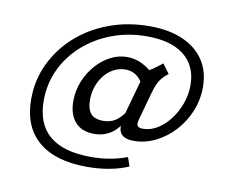

<svg xmlns="http://www.w3.org/2000/svg" viewBox="-75 -634 1032 859"><g transform="rotate(10 441.5 -204.5)"><path d="M370.2 129.8Q225.8 129.8 149.2 64.1Q72.6 -1.6 72.6 -125.8Q72.6 -212.9 108.5 -287.9Q144.4 -362.9 207.7 -419.4Q271 -475.8 356 -507.3Q441.1 -538.7 538.7 -538.7Q626.6 -538.7 689.5 -511.3Q752.4 -483.9 786.3 -433.1Q820.2 -382.3 820.2 -310.5Q820.2 -254 798.8 -201.6Q777.4 -149.2 740.3 -108.9Q703.2 -68.5 655.6 -44.8Q608.1 -21 556.5 -21Q525 -21 508.1 -32.3Q491.1 -43.5 488.7 -68.5Q486.3 -93.5 497.6 -133.9L553.2 -333.9Q570.2 -343.5 588.3 -356Q606.5 -368.5 627.4 -385.5L658.9 -342.7Q642.7 -330.6 631.9 -318.1Q621 -305.6 612.9 -287.9Q604.8 -270.2 596.8 -241.1L562.9 -118.5Q557.3 -98.4 562.9 -89.9Q568.5 -81.5 587.1 -81.5Q621 -81.5 652.4 -100.4Q683.9 -119.4 708.9 -152Q733.9 -184.7 748.8 -225.4Q763.7 -266.1 763.7 -308.9Q763.7 -367.7 737.1 -408.5Q710.5 -449.2 659.7 -470.6Q608.9 -491.9 535.5 -491.9Q450 -491.9 376.2 -464.1Q302.4 -436.3 246.8 -386.7Q191.1 -337.1 160.1 -271.4Q129 -205.6 129 -129Q129 -23.4 191.9 29.8Q254.8 83.1 379.8 83.1Q425 83.1 464.9 76.2Q504.8 69.4 544.4 54.8L558.1 95.2Q520.2 112.1 471.8 121Q423.4 129.8 370.2 129.8ZM375.8 -21Q319.4 -21 289.1 -56Q258.9 -91.1 259.7 -153.2Q260.5 -199.2 277.4 -240.7Q294.4 -282.3 323 -314.9Q351.6 -347.6 387.9 -366.5Q424.2 -385.5 463.7 -385.5Q500 -385.5 533.9 -368.5Q567.7 -351.6 599.2 -317.7L546.8 -276.6Q533.1 -302.4 512.9 -315.7Q492.7 -329 466.1 -329Q438.7 -329 414.1 -316.5Q389.5 -304 371.4 -281.9Q353.2 -259.7 342.7 -230.6Q332.3 -201.6 332.3 -168.5Q332.3 -125.8 350 -105.6Q367.7 -85.5 405.6 -85.5Q437.9 -85.5 460.9 -100Q483.9 -114.5 505.6 -146.8L502.4 -102.4Q483.9 -62.9 451.2 -41.9Q418.5 -21 375.8 -21Z"/></g></svg>

Font: Playfair 5pt SemiExpanded Light
Style: Italic
Weight: 300
Width: 6
Italic angle: -15.6°
Designer: Claus Eggers Sørensen
Foundry: Claus Eggers Sørensen
Version: Version 2.203